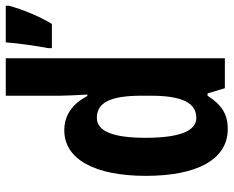

<svg xmlns="http://www.w3.org/2000/svg" viewBox="-92 -708 810 666"><g transform="rotate(-90 313.0 -375.0)"><path d="M198 10C251 10 282 -11 314 -60H322L340 0H444V-760H314V-570C314 -549 316 -519 318 -477H313C285 -531 244 -557 194 -557C94 -557 36 -452 36 -274C36 -96 93 10 198 10ZM626 -749V-760H499C497 -723 485 -642 479 -613V-600H563C588 -641 613 -700 626 -749ZM237 -99C192 -99 168 -157 168 -275C168 -386 190 -444 237 -444C291 -444 314 -396 314 -288V-257C314 -148 289 -99 237 -99Z"/></g></svg>

Font: Noto Sans Arabic UI XCn
Style: Bold
Weight: 700
Width: 2
Designer: Monotype Design Team, Nadine Chahine and Nizar Qandah
Foundry: Monotype Imaging Inc.
Version: Version 2.010